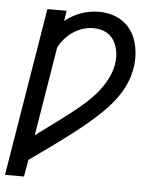

<svg xmlns="http://www.w3.org/2000/svg" viewBox="-55 -584 708 836"><g transform="rotate(5 299.0 -166.5)"><path d="M-2 205 119 -530H203L196 -485Q212 -498 230 -508Q248 -518 266.5 -524.5Q285 -531 305 -534.5Q325 -538 344 -538Q373 -538 400 -530.5Q427 -523 449.5 -507Q472 -491 487 -468.5Q502 -446 509.5 -419Q517 -392 518.5 -363Q520 -334 515 -306Q509 -269 493 -234Q477 -199 453.5 -168Q430 -137 402 -109.5Q374 -82 344 -56.5Q314 -31 283 -7Q252 17 220.5 40Q189 63 157 86Q125 109 94 131L81 205ZM112 22Q136 4 160 -13.5Q184 -31 208 -49Q232 -67 256 -85.5Q280 -104 303 -123.5Q326 -143 347 -164Q368 -185 385.5 -209.5Q403 -234 415.5 -260.5Q428 -287 433 -315Q436 -333 435.5 -351.5Q435 -370 430.5 -387Q426 -404 417 -419Q408 -434 394 -444.5Q380 -455 362.5 -460Q345 -465 327 -465Q304 -465 281.5 -458Q259 -451 239 -438Q219 -425 203 -407Q187 -389 176 -368Z"/></g></svg>

Font: Iosevka Curly Extended Oblique
Style: Regular
Weight: 400
Width: 7
Italic angle: -9°
Monospace: yes
Designer: Belleve Invis
Foundry: Belleve Invis
Version: Version 11.1.0; ttfautohint (v1.8.3)